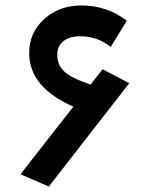

<svg xmlns="http://www.w3.org/2000/svg" viewBox="-20 -668 560 704"><path d="M356 -414 454 -363 159 16 55 -29 249 -277Q87 -348 87 -473Q87 -549 142.5 -598.5Q198 -648 278 -648Q372 -648 445 -592L386 -496Q337 -535 274 -535Q235 -535 212.5 -517Q190 -499 190 -468Q189 -432 214.5 -407Q240 -382 312 -358Z"/></svg>

Font: FiraGO Medium
Style: Regular
Weight: 500
Designer: bBox Type
Foundry: bBox Type GmbH
Version: Version 1.001;PS 001.001;hotconv 1.0.88;makeotf.lib2.5.64775